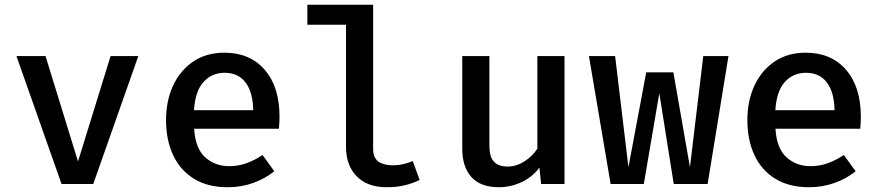

<svg xmlns="http://www.w3.org/2000/svg" viewBox="-20 -779 3732 813"><path d="M565.6 -541.5 374.9 0H240.5L49.7 -541.5H172.8L310.3 -95.4L448.2 -541.5Z M802.1 -233.8Q807.2 -150.3 849 -112.8Q890.8 -75.4 949.7 -75.4Q989.2 -75.4 1023.3 -87.7Q1057.4 -100 1091.8 -122.6L1141.5 -53.8Q1103.6 -23.1 1052.8 -4.6Q1002.1 13.8 944.1 13.8Q859.5 13.8 801.3 -22.1Q743.1 -57.9 713.1 -122.1Q683.1 -186.2 683.1 -270.3Q683.1 -351.8 712.8 -416.2Q742.6 -480.5 797.9 -518.2Q853.3 -555.9 930.3 -555.9Q1037.9 -555.9 1100.8 -483.6Q1163.6 -411.3 1163.6 -285.1Q1163.6 -271.3 1162.8 -257.7Q1162.1 -244.1 1161 -233.8ZM931.3 -470.8Q877.4 -470.8 842.1 -432.3Q806.7 -393.8 801.5 -312.3H1052.3Q1050.8 -388.7 1019.7 -429.7Q988.7 -470.8 931.3 -470.8Z M1560 -759V-147.7Q1560 -110.3 1582.8 -94.6Q1605.6 -79 1642.1 -79Q1665.1 -79 1686.4 -83.8Q1707.7 -88.7 1727.7 -96.9L1756.9 -16.9Q1732.8 -4.6 1697.7 4.6Q1662.6 13.8 1617.4 13.8Q1535.9 13.8 1490.5 -32.3Q1445.1 -78.5 1445.1 -157.9V-674.4H1281.5V-759Z M2052.3 -541.5V-163.1Q2052.3 -114.9 2071.5 -94.4Q2090.8 -73.8 2129.7 -73.8Q2166.7 -73.8 2201 -95.9Q2235.4 -117.9 2255.4 -149.7V-541.5H2370.3V0H2271.3L2264.1 -69.2Q2233.8 -28.7 2187.7 -7.4Q2141.5 13.8 2093.3 13.8Q2014.4 13.8 1975.9 -29.5Q1937.4 -72.8 1937.4 -148.7V-541.5Z M2976.4 0H2832.8L2771.8 -384.6L2706.2 0H2565.6L2473.8 -541.5H2584.6L2641 -71.3L2716.4 -472.8H2831.3L2901.5 -71.3L2957.9 -541.5H3064.6Z M3263.6 -233.8Q3268.7 -150.3 3310.5 -112.8Q3352.3 -75.4 3411.3 -75.4Q3450.8 -75.4 3484.9 -87.7Q3519 -100 3553.3 -122.6L3603.1 -53.8Q3565.1 -23.1 3514.4 -4.6Q3463.6 13.8 3405.6 13.8Q3321 13.8 3262.8 -22.1Q3204.6 -57.9 3174.6 -122.1Q3144.6 -186.2 3144.6 -270.3Q3144.6 -351.8 3174.4 -416.2Q3204.1 -480.5 3259.5 -518.2Q3314.9 -555.9 3391.8 -555.9Q3499.5 -555.9 3562.3 -483.6Q3625.1 -411.3 3625.1 -285.1Q3625.1 -271.3 3624.4 -257.7Q3623.6 -244.1 3622.6 -233.8ZM3392.8 -470.8Q3339 -470.8 3303.6 -432.3Q3268.2 -393.8 3263.1 -312.3H3513.8Q3512.3 -388.7 3481.3 -429.7Q3450.3 -470.8 3392.8 -470.8Z"/></svg>

Font: Fira Code Medium
Style: Regular
Weight: 500
Designer: Carrois Corporate, Edenspiekermann AG, Nikita Prokopov
Foundry: Carrois Corporate, Edenspiekermann AG, Nikita Prokopov
Version: Version 6.002